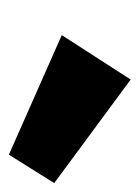

<svg xmlns="http://www.w3.org/2000/svg" viewBox="39 -928 314 432"><g transform="rotate(90 196.0 -712.0)"><path d="M392 -677 328 -575 59 -694 159 -849Z"/></g></svg>

Font: Pathway Extreme 28pt Black
Style: Italic
Weight: 900
Italic angle: -8°
Designer: Eduardo Rodriguez Tunni
Foundry: Eduardo Rodriguez Tunni
Version: Version 1.001;gftools[0.9.26]